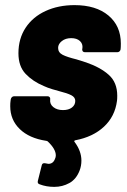

<svg xmlns="http://www.w3.org/2000/svg" viewBox="-20 -545 495 750"><path d="M274 3Q268 5 271 9Q298 45 298 82Q298 103 291 121Q278 155 251 170Q224 185 192 185Q161 185 135 175Q125 172 128 161L143 101Q145 90 158 93Q166 95 169 95Q188 95 195 75Q198 69 198 62Q198 37 166 7Q162 5 160 5Q94 -5 57 -41Q20 -77 20 -130Q20 -143 21 -149L22 -157Q23 -162 26.5 -165.5Q30 -169 35 -169H166Q171 -169 174 -165.5Q177 -162 176 -157V-156Q174 -138 188.5 -126.5Q203 -115 226 -115Q248 -115 261 -125Q274 -135 274 -151Q274 -165 258.5 -173Q243 -181 211 -189Q203 -191 184.5 -196.5Q166 -202 151 -209Q108 -227 80 -256.5Q52 -286 52 -337Q52 -394 80 -436.5Q108 -479 158 -502Q208 -525 271 -525Q355 -525 403.5 -484.5Q452 -444 452 -375Q452 -360 451 -352Q450 -347 446.5 -344Q443 -341 438 -341H312Q301 -341 301 -353L302 -357Q304 -374 292 -385Q280 -396 258 -396Q236 -396 221.5 -384.5Q207 -373 207 -358Q207 -340 224.5 -331Q242 -322 279 -313L317 -301Q372 -282 405 -252.5Q438 -223 438 -171Q438 -158 437 -151Q429 -90 386 -50Q343 -10 274 3Z"/></svg>

Font: Barlow Semi Condensed ExtraBold
Style: Italic
Weight: 800
Width: 4
Italic angle: -7°
Designer: Jeremy Tribby
Foundry: Tribby Type
Version: Version 1.408